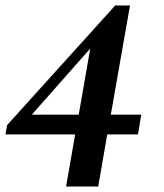

<svg xmlns="http://www.w3.org/2000/svg" viewBox="-35 -550 598 700"><path d="M206 130 239 -60H-15L-9 -94L385 -530H439L369 -132H480L468 -60H356L323 130ZM81 -132H252L294 -373Z"/></svg>

Font: Spectral SC SemiBold
Style: Italic
Weight: 600
Italic angle: -10°
Designer: Jean-Baptiste Levee
Foundry: Production Type
Version: Version 2.001